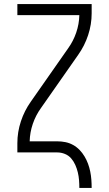

<svg xmlns="http://www.w3.org/2000/svg" viewBox="-20 -755 540 951"><path d="M373 176Q373 156 371.5 137Q370 118 365.5 99Q361 80 353 62Q345 44 332.5 29.5Q320 15 301.5 7.5Q283 0 264 0H66V-46Q66 -101 83.5 -154Q101 -207 133 -252L317 -515Q343 -551 357.5 -593.5Q372 -636 373 -680H66V-735H434V-689Q434 -634 416.5 -581Q399 -528 367 -483L183 -220Q157 -184 142.5 -141.5Q128 -99 127 -55H264Q284 -55 304 -51Q324 -47 342 -37Q360 -27 374 -12.5Q388 2 398.5 19.5Q409 37 416 56Q423 75 427 95Q431 115 432.5 135Q434 155 434 176Z"/></svg>

Font: Iosevka Term Curly Light
Style: Regular
Weight: 300
Designer: Belleve Invis
Foundry: Belleve Invis
Version: Version 32.3.0